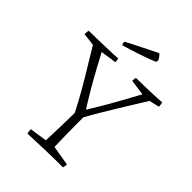

<svg xmlns="http://www.w3.org/2000/svg" viewBox="-236 -946 1070 1070"><g transform="rotate(45 298.5 -411.0)"><path d="M177 7Q173 -7 173 -24L276 -39Q278 -94 279.5 -147.5Q281 -201 282 -261Q234 -354 180.5 -443Q127 -532 85 -601L10 -610Q10 -617 10.5 -625Q11 -633 14 -640Q46 -640 82 -641Q118 -642 151 -643Q184 -644 207.5 -645Q231 -646 238 -647Q242 -634 242 -621L148 -607Q168 -568 196 -517Q224 -466 254.5 -414Q285 -362 313 -318L316 -322Q341 -362 369 -410Q397 -458 424.5 -508Q452 -558 475 -601L382 -614Q382 -620 382.5 -627Q383 -634 385 -640Q427 -640 469 -641.5Q511 -643 542.5 -644.5Q574 -646 585 -647Q589 -632 589 -617L529 -603Q513 -577 488.5 -537.5Q464 -498 435.5 -451.5Q407 -405 380 -359.5Q353 -314 333 -277Q333 -213 333.5 -157Q334 -101 336 -47L454 -27Q454 -12 450 0Q380 0 313 2Q246 4 177 7ZM203 -715Q197 -723 197 -729L198 -738L232 -756L368 -824L380 -829Q384 -827 391 -818Q398 -809 404 -798L402 -784Q401 -782 371 -770.5Q341 -759 296 -744Q251 -729 203 -715Z"/></g></svg>

Font: Labrada Light
Style: Regular
Weight: 300
Designer: Mercedes Jáuregui
Foundry: Omnibus-Type Team
Version: Version 1.000; ttfautohint (v1.8.4.7-5d5b)